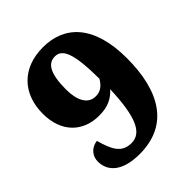

<svg xmlns="http://www.w3.org/2000/svg" viewBox="-204 -846 977 977"><g transform="rotate(-45 284.5 -357.5)"><path d="M233 9C446 9 532 -152 532 -382C532 -623 421 -724 269 -724C119 -724 29 -629 29 -485C29 -350 111 -275 226 -275C293 -275 330 -298 360 -331C353 -141 318 -60 243 -60C172 -60 149 -112 126 -193C74 -185 55 -147 55 -115C55 -47 106 9 233 9ZM282 -357C228 -357 200 -409 200 -488C200 -603 228 -648 279 -648C334 -648 358 -586 359 -407C336 -369 313 -357 282 -357Z"/></g></svg>

Font: Noto Serif Thai Black
Style: Regular
Weight: 900
Designer: Monotype Design Team
Foundry: Monotype Imaging Inc.
Version: Version 2.002